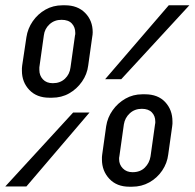

<svg xmlns="http://www.w3.org/2000/svg" viewBox="-56 -706 737 727"><path d="M434 1Q386 1 358 -29Q330 -59 330 -102Q330 -107 330 -111.5Q330 -116 331 -121L346 -228Q351 -261 370.5 -288.5Q390 -316 419 -332.5Q448 -349 483 -349H493Q542 -349 569.5 -319.5Q597 -290 597 -246Q597 -242 597 -237.5Q597 -233 596 -228L581 -121Q577 -88 558 -60Q539 -32 509.5 -15.5Q480 1 444 1ZM-36 0 221 -280H283L44 0ZM131 -336Q83 -336 55 -365.5Q27 -395 27 -438Q27 -443 27 -448Q27 -453 28 -458L44 -565Q49 -598 68 -625.5Q87 -653 116 -669.5Q145 -686 181 -686H190Q238 -686 266.5 -657Q295 -628 295 -584Q295 -580 294.5 -575Q294 -570 293 -565L278 -458Q274 -425 254.5 -397Q235 -369 206 -352.5Q177 -336 141 -336ZM144 -391Q172 -391 190 -408Q208 -425 211 -451L228 -572Q229 -574 229 -576.5Q229 -579 229 -582Q229 -603 216 -617Q203 -631 177 -631Q150 -631 131.5 -614Q113 -597 110 -572L93 -451Q93 -448 93 -446Q93 -444 93 -441Q93 -420 106.5 -405.5Q120 -391 144 -391ZM446 -54Q475 -54 492.5 -71.5Q510 -89 514 -114L531 -235Q532 -238 532 -240.5Q532 -243 532 -246Q532 -267 519 -280.5Q506 -294 481 -294Q454 -294 435.5 -277Q417 -260 413 -235L396 -114Q395 -111 395 -108.5Q395 -106 395 -103Q395 -83 409 -68.5Q423 -54 446 -54ZM342 -406 583 -686H661L403 -406Z"/></svg>

Font: Chivo Mono
Style: Italic
Weight: 400
Italic angle: -8.05°
Monospace: yes
Version: Version 1.008